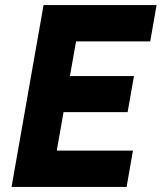

<svg xmlns="http://www.w3.org/2000/svg" viewBox="-20 -736 640 756"><path d="M25.5 0 151.5 -716H596.5L571.5 -573H279.5L203.5 -143H503.5L478.5 0ZM172 -294.5 197 -436.5H507.5L482.5 -294.5Z"/></svg>

Font: Google Sans Code
Style: Italic
Weight: 400
Italic angle: -10°
Monospace: yes
Designer: Google Sans Code Authors
Foundry: Google LLC
Version: Version 6.000